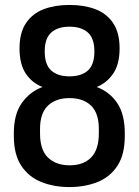

<svg xmlns="http://www.w3.org/2000/svg" viewBox="-20 -751 562 777"><path d="M261 6Q198 6 147 -14.5Q96 -35 66 -80.5Q36 -126 36 -200V-212Q36 -289 68.5 -334.5Q101 -380 152 -399Q110 -415 84.5 -453Q59 -491 59 -555Q59 -619 85.5 -658Q112 -697 157.5 -714Q203 -731 261 -731Q320 -731 365.5 -714Q411 -697 437.5 -658Q464 -619 464 -555Q464 -491 438 -453Q412 -415 371 -399Q423 -380 454 -334.5Q485 -289 485 -212V-200Q485 -126 455.5 -80.5Q426 -35 375 -14.5Q324 6 261 6ZM262 -82Q318 -82 349 -114Q380 -146 380 -211V-229Q380 -293 348.5 -323.5Q317 -354 261 -354Q206 -354 174 -323.5Q142 -293 142 -229V-211Q142 -144 174.5 -113Q207 -82 262 -82ZM261 -442Q309 -442 335.5 -465.5Q362 -489 362 -543Q362 -596 335.5 -619.5Q309 -643 261 -643Q214 -643 187.5 -619.5Q161 -596 161 -543Q161 -489 187.5 -465.5Q214 -442 261 -442Z"/></svg>

Font: Dosis SemiBold
Style: Regular
Weight: 600
Designer: EdgarTolentino, PabloImpallari, IginoMarini
Foundry: EdgarTolentino, PabloImpallari, IginoMarini
Version: Version 3.001; ttfautohint (v1.8.2)